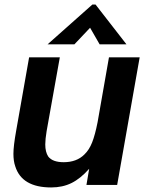

<svg xmlns="http://www.w3.org/2000/svg" viewBox="-20 -813 646 844"><path d="M47 -82Q39 -105 39 -137Q39 -171 51 -238L108 -561H243L185 -237Q179 -201 179 -178Q179 -145 192 -125Q211 -100 260 -100Q317 -100 351 -134Q372 -154 385 -187Q398 -220 409 -276L459 -561H594L495 0H360L372 -71Q334 -28 294.5 -8.5Q255 11 205 11Q76 11 47 -82ZM307 -618H189L386 -793H400L536 -618H418L376 -691Z"/></svg>

Font: Open Sauce One
Style: Bold Italic
Weight: 700
Italic angle: -10°
Designer: Alfredo Marco Pradil
Foundry: Creative Sauce Fz LLC
Version: Version 1.477